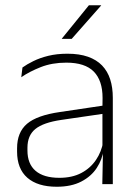

<svg xmlns="http://www.w3.org/2000/svg" viewBox="-20 -701 518 731"><path d="M369.5 0 372 -125 370 -131.5V-290L370.5 -328Q370.5 -394.5 337 -428.5Q303.5 -462.5 232.5 -462.5Q178.5 -462.5 135.2 -445.5Q92 -428.5 61 -407L65.5 -444Q82 -456 106.8 -468.2Q131.5 -480.5 164 -488.5Q196.5 -496.5 237 -496.5Q282 -496.5 314.8 -485Q347.5 -473.5 368.5 -451.8Q389.5 -430 399.5 -399Q409.5 -368 409.5 -328.5V0ZM196 10Q123.5 10 84.2 -24.2Q45 -58.5 45 -124V-136.5Q45 -197.5 83 -229.8Q121 -262 208 -274.5L379.5 -300L381.5 -269L213.5 -244.5Q145 -234.5 114.8 -210Q84.5 -185.5 84.5 -138.5V-128Q84.5 -77 115.5 -50.5Q146.5 -24 206 -24Q254.5 -24 289.2 -42.2Q324 -60.5 345.2 -91.8Q366.5 -123 373 -162L383.5 -131H374.5Q369.5 -94 348.5 -61.8Q327.5 -29.5 289.5 -9.8Q251.5 10 196 10ZM318.5 -681H365V-680L253 -553H215.5V-554Z"/></svg>

Font: Anek Gujarati Medium ExtraLight
Style: Regular
Weight: 250
Version: Version 1.003